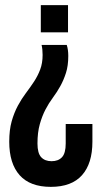

<svg xmlns="http://www.w3.org/2000/svg" viewBox="-20 -720 400 748"><path d="M240 -545Q246 -527 246 -502Q246 -464 237 -436Q228 -408 215 -384.5Q202 -361 186 -339.5Q170 -318 157 -293Q144 -268 135 -236Q126 -204 126 -161Q126 -123 140.5 -107.5Q155 -92 181 -92Q207 -92 221.5 -107.5Q236 -123 236 -161V-237H340V-168Q340 -83 299.5 -37.5Q259 8 178 8Q97 8 56.5 -37.5Q16 -83 16 -168Q16 -214 25.5 -247.5Q35 -281 49.5 -308Q64 -335 81 -357.5Q98 -380 112.5 -402Q127 -424 136.5 -449Q146 -474 146 -506Q146 -528 142 -545ZM139 -594V-700H245V-594Z"/></svg>

Font: Bebas Neue
Style: Regular
Weight: 400
Designer: Ryoichi Tsunekawa
Foundry: Ryoichi Tsunekawa
Version: Version 1.300